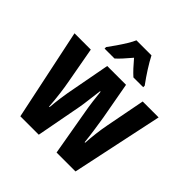

<svg xmlns="http://www.w3.org/2000/svg" viewBox="-199 -924 1083 1083"><g transform="rotate(45 342.5 -383.0)"><path d="M363 -276Q357 -309 352 -347.5Q347 -386 344 -418H340Q335 -382 330.5 -343.5Q326 -305 321 -276L269 0H122L7 -547H137L175 -337Q183 -295 189 -247Q195 -199 198 -153H202Q205 -191 211 -234.5Q217 -278 227 -328L268 -547H418L458 -326Q465 -282 471.5 -237.5Q478 -193 482 -153H486Q488 -189 493 -231Q498 -273 506 -314L551 -547H678L562 0H411ZM402 -766Q419 -733 443.5 -694.5Q468 -656 496 -618V-606H418Q401 -621 382 -641.5Q363 -662 342 -687Q320 -661 301 -640Q282 -619 267 -606H188V-618Q203 -638 222 -665.5Q241 -693 257.5 -720Q274 -747 282 -766Z"/></g></svg>

Font: Noto Sans Khmer UI ExtraCondensed
Style: Bold
Weight: 700
Width: 2
Designer: Danh Hong and the Monotype Design Team
Foundry: Monotype Imaging Inc.
Version: Version 2.002; ttfautohint (v1.8.4.7-5d5b)